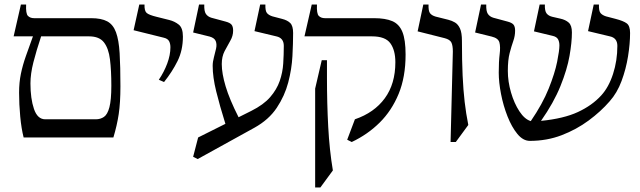

<svg xmlns="http://www.w3.org/2000/svg" viewBox="-20 -605 2818 845"><path d="M381 -525Q426 -525 452 -511Q478 -497 490.5 -463Q503 -429 506.5 -371Q510 -313 510 -225Q510 -153 502.5 -103Q495 -53 479 0H84Q74 -39 69 -92.5Q64 -146 64 -197Q64 -242 72 -280.5Q80 -319 94 -358.5Q108 -398 125 -445H40L72 -585H95Q93 -545 103 -535Q113 -525 130 -525ZM179 -80H402Q422 -80 437.5 -90.5Q453 -101 461.5 -133Q470 -165 470 -228Q470 -295 464 -343.5Q458 -392 437.5 -418.5Q417 -445 372 -445H161Q140 -382 127 -331Q114 -280 114 -238Q114 -171 129.5 -125.5Q145 -80 179 -80Z M785 -444Q785 -384 761.5 -336.5Q738 -289 702 -244L679 -254Q702 -288 716 -325.5Q730 -363 730 -397Q730 -413 724 -424Q718 -435 701 -439L568 -472L593 -585H616Q615 -557 625.5 -548Q636 -539 669 -531L725 -517Q749 -511 767 -496.5Q785 -482 785 -444Z M1179 -533 1221 -522Q1245 -516 1257.5 -503.5Q1270 -491 1270 -460Q1270 -415 1267 -358Q1264 -301 1248.5 -242Q1233 -183 1198 -130.5Q1163 -78 1100 -43L850 95L830 85L852 0L972 -60Q947 -140 931.5 -203Q916 -266 916 -315Q916 -333 921.5 -353Q927 -373 931 -391.5Q935 -410 929.5 -424Q924 -438 903 -444L830 -462L856 -585H879Q878 -556 886 -544Q894 -532 910 -527L973 -510Q992 -505 999 -496.5Q1006 -488 1006 -470Q1006 -447 993.5 -425.5Q981 -404 968.5 -380Q956 -356 956 -323Q956 -282 973 -225Q990 -168 1030 -89L1086 -117Q1140 -144 1169 -177.5Q1198 -211 1211 -248.5Q1224 -286 1226.5 -325.5Q1229 -365 1229 -403Q1229 -438 1196 -445L1100 -468L1125 -585H1148Q1147 -557 1155 -547.5Q1163 -538 1179 -533Z M1626 -525Q1676 -525 1706.5 -512Q1737 -499 1751 -464.5Q1765 -430 1765 -365Q1765 -266 1734.5 -192Q1704 -118 1651 -65.5Q1598 -13 1528 20L1508 10L1542 -80Q1627 -109 1673.5 -172.5Q1720 -236 1720 -331Q1720 -384 1698 -414.5Q1676 -445 1617 -445H1320L1352 -585H1375Q1373 -545 1383 -535Q1393 -525 1410 -525ZM1396 -340H1419V-260Q1419 -151 1424.5 -47.5Q1430 56 1445 145L1390 220H1367V-215Z M2013 -425Q2013 -338 2016 -273Q2019 -208 2025 -156.5Q2031 -105 2041 -55L1986 20H1963L1973 -378Q1973 -405 1966.5 -418Q1960 -431 1937 -437L1818 -467L1843 -585H1866Q1865 -557 1872.5 -547Q1880 -537 1897 -532L1953 -518Q1969 -514 1982.5 -506Q1996 -498 2004.5 -479.5Q2013 -461 2013 -425Z M2312 15Q2282 15 2257 -15.5Q2232 -46 2213.5 -93Q2195 -140 2185 -191.5Q2175 -243 2175 -285Q2175 -334 2179 -366.5Q2183 -399 2178 -418Q2173 -437 2144 -444L2071 -462L2097 -585H2120Q2119 -556 2127 -544Q2135 -532 2151 -527L2214 -510Q2233 -505 2240 -496.5Q2247 -488 2247 -470Q2247 -447 2239 -424.5Q2231 -402 2223 -371.5Q2215 -341 2215 -293Q2215 -246 2229 -198Q2243 -150 2266 -115Q2289 -80 2316 -72Q2368 -148 2395 -215.5Q2422 -283 2432 -333Q2442 -383 2442 -405Q2442 -421 2436 -432Q2430 -443 2413 -447L2330 -467L2355 -585H2378Q2377 -557 2385.5 -546Q2394 -535 2411 -531L2446 -523Q2469 -518 2483 -505.5Q2497 -493 2497 -462Q2497 -419 2486.5 -359Q2476 -299 2446.5 -226Q2417 -153 2361 -73Q2461 -83 2523.5 -112Q2586 -141 2626 -185Q2659 -221 2678 -279.5Q2697 -338 2697 -403Q2697 -438 2664 -445L2568 -468L2593 -585H2616Q2615 -557 2623 -547.5Q2631 -538 2647 -533L2689 -522Q2724 -513 2738.5 -502Q2753 -491 2753 -460Q2753 -413 2744 -357Q2735 -301 2715.5 -248.5Q2696 -196 2663 -159Q2624 -114 2570.5 -74.5Q2517 -35 2452 -10Q2387 15 2312 15Z"/></svg>

Font: Bona Nova
Style: Regular
Weight: 400
Designer: Mateusz Machalski
Foundry: Capitalics
Version: Version 4.001; ttfautohint (v1.8.3)